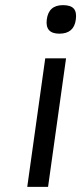

<svg xmlns="http://www.w3.org/2000/svg" viewBox="-20 -727 316 747"><path d="M167 0H86L156 -500H237ZM225 -707Q255 -707 267 -693.5Q279 -680 275 -651Q268 -596 211 -596Q155 -596 162 -651Q169 -707 225 -707Z"/></svg>

Font: Fivo Sans Modern
Style: Italic
Weight: 400
Designer: Alexander Slobzheninov
Foundry: Alexander Slobzheninov
Version: 1.0